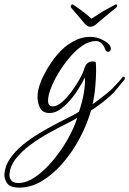

<svg xmlns="http://www.w3.org/2000/svg" viewBox="-153 -506 589 875"><path d="M-65 349Q-107 349 -120.5 329Q-134 309 -133 287Q-130 250 -107.5 217Q-85 184 -50 155Q-15 126 25 102Q65 78 102.5 58.5Q140 39 168 25Q196 11 207 3Q222 -41 229 -81.5Q236 -122 234 -153Q224 -133 204.5 -101Q185 -69 160 -42Q140 -20 118 -5.5Q96 9 73 9Q42 9 30 -13.5Q18 -36 18 -64Q18 -73 19 -82Q20 -91 22 -99Q30 -131 46 -162.5Q62 -194 79.5 -219.5Q97 -245 109 -258Q138 -293 177.5 -315.5Q217 -338 258 -338Q300 -338 337 -310Q352 -298 352 -285Q352 -270 340 -270Q330 -270 326 -282Q313 -319 283 -319Q254 -319 223.5 -298.5Q193 -278 165 -245Q137 -212 114.5 -175Q92 -138 79 -104Q66 -70 66 -48Q66 -21 87 -21Q106 -21 128.5 -40Q151 -59 172 -87.5Q193 -116 209 -144Q225 -172 230 -190Q237 -212 247 -219Q257 -226 268 -226Q272 -226 275.5 -225.5Q279 -225 283 -224Q284 -219 284.5 -209Q285 -199 285 -185Q285 -156 281.5 -114Q278 -72 269 -31L280 -39Q306 -58 331 -78Q356 -98 368 -112Q379 -123 388 -133Q397 -143 405 -154Q407 -157 410 -157Q416 -157 416 -149Q416 -144 411 -139Q390 -113 367 -86Q361 -79 337.5 -58.5Q314 -38 288 -20Q275 -10 262 -3Q243 63 209.5 125.5Q176 188 132 238.5Q88 289 38 319Q-12 349 -65 349ZM-70 328Q-31 328 10 299Q51 270 89 224.5Q127 179 156 127.5Q185 76 199 31Q182 42 146.5 59.5Q111 77 68 101Q25 125 -14.5 154Q-54 183 -81 217.5Q-108 252 -110 290Q-111 303 -102 315.5Q-93 328 -70 328ZM257 -384Q251 -384 244.5 -388.5Q238 -393 234 -397Q226 -407 206 -430.5Q186 -454 171 -471Q169 -473 169 -477Q169 -481 172 -483.5Q175 -486 177 -486Q180 -485 189.5 -478.5Q199 -472 209.5 -464.5Q220 -457 225 -453Q232 -448 243 -439Q254 -430 264 -421Q278 -430 292.5 -439Q307 -448 314 -453Q321 -457 334.5 -464.5Q348 -472 360.5 -478.5Q373 -485 375 -486Q381 -486 381 -480Q381 -476 376 -471Q362 -460 344 -445Q326 -430 310.5 -417Q295 -404 287 -397Q273 -384 257 -384Z"/></svg>

Font: Birthstone
Style: Regular
Weight: 400
Designer: Robert E. Leuschke
Foundry: Robert E. Leuschke
Version: Version 1.013; ttfautohint (v1.8.3)